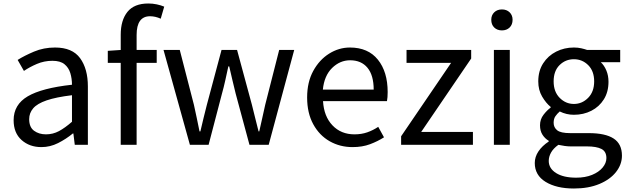

<svg xmlns="http://www.w3.org/2000/svg" viewBox="-20 -829 3593 1099"><path d="M217 13Q149 13 103.5 -27.5Q58 -68 58 -141Q58 -230 138.5 -277.5Q219 -325 392 -344Q392 -379 382.5 -410.5Q373 -442 349 -461.5Q325 -481 280 -481Q233 -481 191 -463Q149 -445 117 -423L81 -486Q119 -510 174.5 -533.5Q230 -557 295 -557Q394 -557 438.5 -496Q483 -435 483 -334V0H408L400 -65H397Q358 -33 312.5 -10Q267 13 217 13ZM243 -60Q283 -60 317.5 -78.5Q352 -97 392 -132V-284Q301 -273 247 -254.5Q193 -236 170 -209Q147 -182 147 -147Q147 -101 175 -80.5Q203 -60 243 -60Z M671 0V-469H597V-538L671 -543V-630Q671 -713 709.5 -761Q748 -809 829 -809Q854 -809 877.5 -804Q901 -799 920 -791L900 -722Q869 -736 839 -736Q762 -736 762 -629V-543H877V-469H762V0Z M1067 0 916 -543H1009L1090 -229Q1098 -190 1106.5 -152.5Q1115 -115 1122 -77H1127Q1136 -115 1145 -153Q1154 -191 1164 -229L1248 -543H1337L1422 -229Q1432 -190 1441 -152.5Q1450 -115 1460 -77H1464Q1473 -115 1481 -152.5Q1489 -190 1498 -229L1578 -543H1664L1518 0H1408L1329 -293Q1319 -331 1310.5 -369.5Q1302 -408 1292 -449H1287Q1278 -408 1269.5 -369Q1261 -330 1250 -291L1174 0Z M1998 13Q1926 13 1867 -20.5Q1808 -54 1773 -118Q1738 -182 1738 -271Q1738 -359 1773 -423Q1808 -487 1864 -522Q1920 -557 1983 -557Q2087 -557 2143 -487.5Q2199 -418 2199 -302Q2199 -287 2198 -273.5Q2197 -260 2195 -250H1829Q1834 -163 1883 -111.5Q1932 -60 2009 -60Q2049 -60 2082 -71.5Q2115 -83 2145 -103L2178 -43Q2142 -20 2098 -3.5Q2054 13 1998 13ZM1828 -316H2119Q2119 -398 2083.5 -441Q2048 -484 1984 -484Q1926 -484 1881 -440Q1836 -396 1828 -316Z M2276 0V-49L2562 -469H2307V-543H2677V-494L2391 -74H2687V0Z M2807 0V-543H2898V0ZM2853 -655Q2826 -655 2809 -671.5Q2792 -688 2792 -716Q2792 -742 2809 -758.5Q2826 -775 2853 -775Q2880 -775 2897 -758.5Q2914 -742 2914 -716Q2914 -688 2897 -671.5Q2880 -655 2853 -655Z M3265 250Q3165 250 3103 212Q3041 174 3041 104Q3041 69 3062 37.5Q3083 6 3121 -19V-23Q3099 -36 3085 -58Q3071 -80 3071 -112Q3071 -146 3091 -172Q3111 -198 3132 -213V-217Q3105 -239 3083 -276.5Q3061 -314 3061 -363Q3061 -423 3089 -466.5Q3117 -510 3163.5 -533.5Q3210 -557 3265 -557Q3288 -557 3307.5 -552.5Q3327 -548 3341 -543H3530V-473H3419Q3439 -454 3451 -425Q3463 -396 3463 -361Q3463 -303 3436.5 -260.5Q3410 -218 3365 -195Q3320 -172 3265 -172Q3222 -172 3184 -191Q3169 -178 3159 -163.5Q3149 -149 3149 -126Q3149 -100 3169 -83.5Q3189 -67 3244 -67H3350Q3445 -67 3492.5 -36Q3540 -5 3540 62Q3540 112 3506.5 155Q3473 198 3411 224Q3349 250 3265 250ZM3265 -234Q3312 -234 3346.5 -269Q3381 -304 3381 -363Q3381 -422 3347 -456Q3313 -490 3265 -490Q3217 -490 3183 -456.5Q3149 -423 3149 -363Q3149 -304 3183.5 -269Q3218 -234 3265 -234ZM3278 188Q3330 188 3369 172Q3408 156 3429.5 130Q3451 104 3451 76Q3451 38 3422.5 23.5Q3394 9 3340 9H3246Q3231 9 3212.5 6.5Q3194 4 3176 0Q3147 21 3134 44.5Q3121 68 3121 92Q3121 135 3163 161.5Q3205 188 3278 188Z"/></svg>

Font: Source Han Sans SC
Style: Regular
Weight: 400
Designer: Ryoko NISHIZUKA 西塚涼子 (kana, bopomofo & ideographs); Paul D. Hunt (Latin, Greek & Cyrillic); Sandoll Communications 산돌커뮤니
Foundry: Adobe
Version: Version 2.002;hotconv 1.0.116;makeotfexe 2.5.65601; ttfautoh